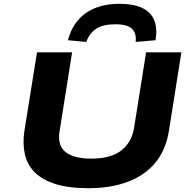

<svg xmlns="http://www.w3.org/2000/svg" viewBox="-20 -981 1006 1012"><path d="M447 11Q341 11 271 -11.5Q201 -34 162 -74Q123 -114 111 -168.5Q99 -223 108 -287L175 -705H360L294 -289Q282 -215 325 -180Q368 -145 462 -145Q565 -145 620 -188.5Q675 -232 687 -309L750 -705H936L871 -295Q855 -190 797.5 -122Q740 -54 650.5 -21.5Q561 11 447 11ZM435 -760 338 -769Q363 -864 433 -912.5Q503 -961 610 -961Q682 -961 728.5 -939.5Q775 -918 792.5 -875.5Q810 -833 800 -769L695 -760Q700 -805 676 -829Q652 -853 587 -853Q523 -853 487 -829.5Q451 -806 435 -760Z"/></svg>

Font: Nunito Sans 7pt Expanded ExtraBold
Style: Italic
Weight: 800
Width: 7
Italic angle: -9°
Designer: Vernon Adams
Foundry: Vernon Adams
Version: Version 3.101;gftools[0.9.27]